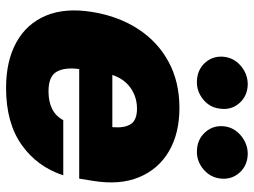

<svg xmlns="http://www.w3.org/2000/svg" viewBox="-120 -694 824 623"><g transform="rotate(90 291.5 -382.0)"><path d="M264.6 9.8Q177.2 9.8 116.7 -23.7Q56.2 -57.1 30 -120.1Q3.9 -183.1 18.6 -271.5Q32.7 -356 74 -419.2Q115.2 -482.4 180.2 -517.6Q245.1 -552.7 329.6 -552.7Q412.1 -552.7 470.2 -518.8Q528.3 -484.9 554.4 -422.1Q580.6 -359.4 566.4 -272.5L559.1 -227.5H203.6Q197.3 -182.1 211.9 -155Q226.6 -127.9 275.9 -127.9Q343.8 -127.9 369.6 -175.8H548.3Q520.5 -90.8 449.2 -40.5Q377.9 9.8 264.6 9.8ZM332 -415Q294.4 -415 264.9 -394.3Q235.4 -373.5 222.7 -335H392.1Q395.5 -373.5 382.6 -394.3Q369.6 -415 332 -415ZM246.6 -609.4Q206.1 -609.4 182.1 -637Q158.2 -664.6 164.6 -703.1Q169.9 -732.9 195.1 -753.4Q220.2 -773.9 252.4 -774.4Q291.5 -773.9 314.9 -746.3Q338.4 -718.8 331.5 -680.7Q327.6 -650.9 302.5 -630.1Q277.3 -609.4 246.6 -609.4ZM472.2 -609.4Q432.1 -609.4 408 -637Q383.8 -664.6 390.1 -703.1Q395.5 -732.9 420.9 -753.4Q446.3 -773.9 478 -774.4Q517.6 -773.9 541 -746.3Q564.5 -718.8 558.1 -680.7Q553.2 -650.9 528.3 -630.1Q503.4 -609.4 472.2 -609.4Z"/></g></svg>

Font: Inter Tight Black
Style: Italic
Weight: 900
Italic angle: -9.39999°
Designer: Rasmus Andersson
Foundry: rsms
Version: Version 3.004; ttfautohint (v1.8.4.7-5d5b)